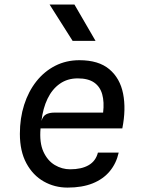

<svg xmlns="http://www.w3.org/2000/svg" viewBox="-20 -823 640 850"><path d="M279 7.5Q221.5 7.5 173.5 -19.8Q125.5 -47 96.8 -100.2Q68 -153.5 68 -230.5Q68 -300 87 -359.2Q106 -418.5 141 -462.8Q176 -507 224.5 -531.8Q273 -556.5 331.5 -556.5Q416.5 -556.5 464 -516.5Q511.5 -476.5 525 -408.2Q538.5 -340 521.5 -254.5H159.5Q154 -191.5 172.2 -151.5Q190.5 -111.5 222.5 -92.5Q254.5 -73.5 290.5 -73.5Q341 -73.5 372.5 -91.8Q404 -110 413.5 -147.5H505.5Q495 -100 466 -65Q437 -30 390.2 -11.2Q343.5 7.5 279 7.5ZM163.5 -287.5Q170 -309.5 184.5 -317Q199 -324.5 221 -324.5H436.5Q442 -371.5 432.5 -405.5Q423 -439.5 396.5 -457.8Q370 -476 324 -476Q278.5 -476 244.8 -452.2Q211 -428.5 190.5 -386Q170 -343.5 163.5 -287.5ZM403 -642H301.5L199.5 -803H309.5Z"/></svg>

Font: Spline Sans Mono
Style: Italic
Weight: 400
Italic angle: -4°
Monospace: yes
Designer: Eben Sorkin, Mirko Velimirovic
Foundry: Sorkin Type
Version: Version 1.004